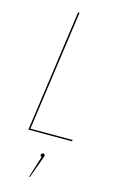

<svg xmlns="http://www.w3.org/2000/svg" viewBox="-138 -736 637 1036"><g transform="rotate(15 180.5 -218.5)"><path d="M171.4 -680.7 77.1 -7.8H313.5L311 0H67.9L163.1 -680.7ZM178.7 103.5Q188.5 103.5 188.5 113.3Q188.5 118.7 183.6 129.9L142.1 244.6H137.2L174.8 124.5Q167.5 122.1 167.5 114.7Q167.5 109.9 170.7 106.7Q173.8 103.5 178.7 103.5Z"/></g></svg>

Font: Fira Sans Compressed Eight
Style: Italic
Weight: 100
Width: 3
Italic angle: -8°
Designer: Carrois Corporate & Edenspiekermann AG
Foundry: Carrois Corporate GbR & Edenspiekermann AG
Version: Version 4.203;PS 004.203;hotconv 1.0.88;makeotf.lib2.5.64775